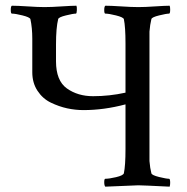

<svg xmlns="http://www.w3.org/2000/svg" viewBox="-20 -666 671 688"><path d="M180.7 -506.8V-446.3Q180.7 -377 219.7 -349.1Q258.8 -321.3 313.5 -321.3Q372.1 -321.3 429.7 -334V-510.7Q429.7 -569.3 423.8 -597.7Q420.9 -604.5 395.5 -610.8Q370.1 -617.2 357.4 -617.2Q353.5 -617.2 353.5 -629.9Q353.5 -642.6 357.4 -645.5Q377 -645.5 414.1 -643.1Q451.2 -640.6 475.6 -640.6Q500 -640.6 536.1 -643.1Q572.3 -645.5 587.9 -645.5Q589.8 -641.6 589.8 -631.8Q589.8 -617.2 585.9 -617.2Q576.2 -617.2 550.3 -610.8Q524.4 -604.5 522.5 -597.7Q517.6 -578.1 515.6 -552.7V-88.9Q517.6 -63.5 522.5 -44.9Q524.4 -38.1 550.3 -31.7Q576.2 -25.4 585.9 -25.4Q589.8 -25.4 589.8 -10.7Q589.8 -2.9 587.9 2.9Q490.2 -2 475.6 -2Q469.7 -2 357.4 2.9Q353.5 -1 353.5 -13.2Q353.5 -25.4 357.4 -25.4Q371.1 -25.4 396 -31.2Q420.9 -37.1 423.8 -44.9Q429.7 -72.3 429.7 -131.8V-292Q352.5 -271.5 279.3 -271.5Q250 -271.5 220.7 -277.8Q191.4 -284.2 162.1 -298.3Q132.8 -312.5 114.3 -340.8Q95.7 -369.1 95.7 -407.2V-527.3Q95.7 -566.4 88.9 -597.7Q85.9 -604.5 60.5 -610.8Q35.2 -617.2 22.5 -617.2Q18.6 -617.2 18.6 -630.9Q18.6 -643.6 22.5 -645.5Q42 -645.5 79.1 -643.1Q116.2 -640.6 139.6 -640.6Q164.1 -640.6 201.2 -643.1Q238.3 -645.5 253.9 -645.5Q255.9 -641.6 255.4 -629.4Q254.9 -617.2 252 -617.2Q242.2 -617.2 216.3 -610.8Q190.4 -604.5 188.5 -597.7Q180.7 -566.4 180.7 -506.8Z"/></svg>

Font: Crimson Text
Style: Roman
Weight: 400
Version: Version 0.13